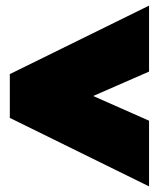

<svg xmlns="http://www.w3.org/2000/svg" viewBox="-20 -669 566 684"><path d="M15 -249V-405L511 -649V-414L312 -327L511 -239V-5Z"/></svg>

Font: Prompt Black
Style: Regular
Weight: 900
Designer: Katatrad Team
Foundry: CadsonDemak
Version: Version 1.001